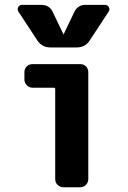

<svg xmlns="http://www.w3.org/2000/svg" viewBox="-20 -790 540 810"><path d="M318.4 -519.5Q333 -519.5 342.8 -509.8Q352.5 -500 352.5 -485.4V-35.2Q352.5 -20.5 342.8 -10.3Q333 0 318.4 0H248Q233.4 0 223.1 -9.8Q212.9 -19.5 212.9 -35.2V-415Q212.9 -419.9 208 -419.9H118.2Q103.5 -419.9 93.3 -430.2Q83 -440.4 83 -455.1V-485.4Q83 -500 92.8 -509.8Q102.5 -519.5 118.2 -519.5ZM422.9 -769.5Q433.6 -769.5 439 -760.3Q444.3 -751 438.5 -741.2L358.4 -619.1Q339.8 -589.8 302.7 -589.8H193.4Q157.2 -589.8 137.7 -619.1L57.6 -741.2Q51.8 -751 57.1 -760.3Q62.5 -769.5 73.2 -769.5H153.3Q189.5 -769.5 203.1 -738.3L247.1 -646.5Q247.1 -645.5 248 -645Q249 -644.5 249 -646.5L293 -738.3Q307.6 -770.5 342.8 -769.5Z"/></svg>

Font: Rounded-L Mgen+ 1mn bold
Style: Bold
Weight: 700
Designer: [Source Han Sans]
Ryoko NISHIZUKA  (kana & ideographs); Paul D. Hunt (Latin, Greek & Cyrillic); Wenlong ZHANG  (bopomofo
Version: Version 1.059.20150602